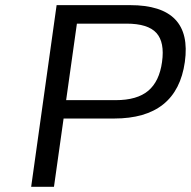

<svg xmlns="http://www.w3.org/2000/svg" viewBox="-20 -720 736 740"><path d="M692.4 -481Q661.6 -263.2 419.9 -263.2H225.1L188 0H100.1L198.2 -700.2H481.4Q723.1 -700.2 692.4 -481ZM604.5 -481Q615.2 -557.1 582.8 -593Q550.3 -628.9 467.3 -628.9H276.4L234.9 -334H425.8Q508.3 -334 551.3 -370.1Q594.2 -406.2 604.5 -481Z"/></svg>

Font: Fivo Sans
Style: Italic
Weight: 400
Designer: Alexander Slobzheninov
Foundry: Alexander Slobzheninov
Version: 1.0